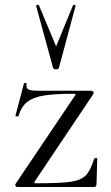

<svg xmlns="http://www.w3.org/2000/svg" viewBox="-20 -750 445 770"><path d="M281 -367Q284 -370 282.5 -372Q281 -374 277 -374Q200 -374 156.5 -367Q113 -360 89 -341Q65 -322 54 -284Q53 -283 50 -283Q41 -283 42 -286L76 -415Q77 -418 82.5 -417Q88 -416 87 -414Q86 -411 86 -406Q86 -394 97 -390Q108 -386 135 -386H346Q351 -386 354 -382Q357 -378 355 -374L119 -22Q115 -15 124 -15Q222 -15 263.5 -21Q305 -27 324 -46.5Q343 -66 358 -114Q359 -116 364.5 -116Q370 -116 370 -114L367 -11Q367 -7 364.5 -3.5Q362 0 358 0H49Q45 0 42.5 -4Q40 -8 42 -12ZM136 -729 205 -564 273 -729Q274 -731 279 -730Q284 -729 283 -726L216 -477Q214 -472 205 -472Q196 -472 193 -477L125 -726Q124 -729 129.5 -730Q135 -731 136 -729Z"/></svg>

Font: Cormorant Garamond
Style: Regular
Weight: 400
Designer: Christian Thalmann (Catharsis Fonts)
Version: Version 3.000